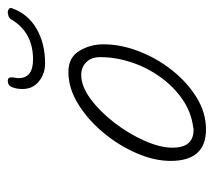

<svg xmlns="http://www.w3.org/2000/svg" viewBox="-48 -507 550 494"><g transform="rotate(-90 227.0 -260.0)"><path d="M141 -5Q60 -5 60 -96Q60 -138 80 -184Q100 -230 133 -269.5Q166 -309 206.5 -334Q247 -359 289 -359Q326 -359 343 -331Q360 -303 360 -269Q360 -224 342 -177.5Q324 -131 293 -92Q262 -53 223 -29Q184 -5 141 -5ZM140 -37Q146 -37 147 -38Q186 -43 219 -66Q252 -89 276.5 -123.5Q301 -158 314 -198Q327 -238 327 -277Q327 -300 314 -313Q301 -326 281 -326Q252 -326 219.5 -302Q187 -278 158.5 -241Q130 -204 112 -163.5Q94 -123 94 -91Q94 -37 140 -37ZM311 -419Q284 -419 264.5 -435Q245 -451 245 -477Q245 -492 249.5 -503.5Q254 -515 266 -515Q275 -515 275 -506Q275 -501 274 -496.5Q273 -492 273 -487Q273 -450 321 -450Q391 -450 424 -506Q427 -511 432.5 -513Q438 -515 442 -515Q447 -515 451 -512Q455 -509 453 -505Q439 -464 401 -441.5Q363 -419 311 -419Z"/></g></svg>

Font: Oooh Baby
Style: Regular
Weight: 400
Designer: Robert E. Leuschke
Foundry: Robert E. Leuschke
Version: Version 1.011; ttfautohint (v1.8.3)